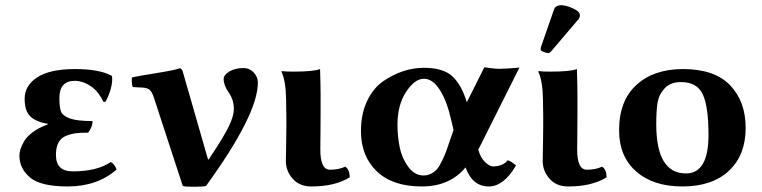

<svg xmlns="http://www.w3.org/2000/svg" viewBox="-20 -703 2912 734"><path d="M266.1 -394Q207 -394 207 -328.1Q207 -292 213.6 -275.9Q220.2 -259.8 247.6 -250Q274.9 -240.2 334 -240.2Q334 -218.3 316.9 -195.8Q289.1 -195.8 271.5 -193.8Q253.9 -191.9 233.9 -184.3Q213.9 -176.8 203.9 -158.4Q193.8 -140.1 193.8 -110.8Q193.8 -47.9 257.8 -47.9Q351.1 -47.9 403.3 -83.5Q417.5 -77.1 425.8 -55.2Q352.5 9.8 238.8 9.8Q134.8 9.8 94.5 -24.7Q54.2 -59.1 54.2 -107.9Q54.2 -119.1 58.1 -132.1Q62 -145 72 -162.6Q82 -180.2 105 -197.5Q127.9 -214.8 162.1 -227.1V-230Q118.2 -236.8 96.2 -257.8Q74.2 -278.8 74.2 -325.2Q74.2 -376 122.6 -407.5Q170.9 -439 267.1 -439Q357.9 -439 405.8 -414.1L408.2 -411.1Q411.1 -391.6 403.6 -364Q396 -336.4 383.3 -314L376 -313Q357.4 -350.6 335 -367.7Q300.3 -394 266.1 -394Z M567.9 -331.1Q561 -352.1 552 -359.6Q543 -367.2 524.9 -368.2L487.8 -370.1Q484.9 -376 483.9 -388.4Q482.9 -400.9 484.9 -407.2Q506.8 -412.1 578.4 -423.6Q649.9 -435.1 667 -441.9Q674.8 -441.9 678.7 -429.2L773.9 -98.1Q775.9 -92.8 776.9 -92.8Q777.8 -92.8 781.2 -98.1Q782.7 -100.1 783.2 -101.6Q835.4 -179.7 854.7 -219.7Q874 -259.8 874 -286.1Q874 -321.3 854.5 -349.1Q835 -377 835 -400.9Q835 -416 856.4 -429.4Q877.9 -442.9 911.6 -442.9Q933.6 -442.9 949.7 -426Q965.8 -409.2 965.8 -387.2Q965.8 -265.1 767.6 7.8Q760.7 10.7 723.4 11Q686 11.2 678.7 7.8Z M1074.7 -261.2 1073.7 -321.8Q1072.8 -395 1055.7 -429.2L1057.6 -431.2Q1069.8 -429.2 1101.6 -429.2Q1178.7 -429.2 1203.6 -439Q1205.6 -375 1205.6 -342.8V-272Q1205.6 -238.3 1205.1 -190.4Q1204.6 -142.6 1204.6 -130.9Q1204.6 -53.7 1241.7 -54.2Q1275.9 -54.2 1299.8 -65.9Q1316.9 -55.2 1316.9 -24.9Q1258.8 10.3 1169.9 9.8Q1125 9.8 1098.9 -19.8Q1072.8 -49.3 1072.8 -87.9Q1072.8 -92.8 1074 -159.4Q1075.2 -226.1 1074.7 -261.2Z M1713.9 -206.1 1705.6 -241.2Q1689.5 -314.5 1662.1 -358.2Q1634.8 -401.9 1600.6 -401.9Q1565.4 -401.9 1532.5 -351.8Q1499.5 -301.8 1499.5 -226.1Q1499.5 -181.2 1508.1 -139.6Q1516.6 -98.1 1540.8 -65.2Q1564.9 -32.2 1599.6 -32.2Q1615.7 -32.2 1629.2 -39.6Q1642.6 -46.9 1651.1 -56.9Q1659.7 -66.9 1669.7 -87.9Q1679.7 -108.9 1685.3 -123.5Q1690.9 -138.2 1700.7 -168ZM1600.6 -443.8Q1673.8 -443.8 1709.2 -411.4Q1744.6 -378.9 1764.6 -312L1831.5 -445.8Q1869.6 -439.9 1888.7 -439.9Q1917.5 -439.9 1965.8 -444.8L1808.6 -130.9Q1816.9 -99.6 1834.5 -83.3Q1852.1 -66.9 1863.8 -66.9Q1902.3 -66.9 1920.9 -90.3Q1933.1 -87.9 1952.6 -70.3Q1905.8 9.8 1848.6 9.8Q1785.6 9.8 1759.8 -63Q1698.7 10.3 1591.8 9.8Q1481 9.8 1420.4 -48.1Q1359.9 -106 1359.9 -202.1Q1359.9 -268.1 1383.8 -317.6Q1407.7 -367.2 1445.8 -393.1Q1483.9 -418.9 1522.7 -431.4Q1561.5 -443.8 1600.6 -443.8Z M2125.5 -683.1Q2143.6 -683.1 2170.2 -671.1Q2196.8 -659.2 2196.8 -645Q2196.8 -636.2 2191.9 -629.9L2087.9 -507.8Q2081.1 -500 2076.7 -500Q2069.8 -500 2058.3 -504.4Q2046.9 -508.8 2046.9 -514.2Q2046.9 -520 2047.9 -522.9L2097.7 -666Q2103.5 -683.1 2125.5 -683.1ZM2056.6 -261.2 2055.7 -321.8Q2054.7 -395 2037.6 -429.2L2039.6 -431.2Q2051.8 -429.2 2083.5 -429.2Q2160.6 -429.2 2185.5 -439Q2187.5 -375 2187.5 -342.8V-272Q2187.5 -238.3 2187 -190.4Q2186.5 -142.6 2186.5 -130.9Q2186.5 -53.7 2223.6 -54.2Q2257.8 -54.2 2281.7 -65.9Q2298.8 -55.2 2298.8 -24.9Q2240.7 10.3 2151.9 9.8Q2106.9 9.8 2080.8 -19.8Q2054.7 -49.3 2054.7 -87.9Q2054.7 -92.8 2055.9 -159.4Q2057.1 -226.1 2056.6 -261.2Z M2346.7 -205.1Q2346.7 -317.9 2413.1 -378.4Q2479.5 -439 2590.8 -439Q2711.9 -439 2771.2 -377Q2830.6 -314.9 2830.6 -213.9Q2830.6 -109.9 2766.6 -50Q2702.6 9.8 2588.9 9.8Q2477.1 9.8 2411.9 -47.6Q2346.7 -105 2346.7 -205.1ZM2583.5 -389.2Q2542.5 -389.2 2520.5 -365Q2498.5 -340.8 2493.7 -309.8Q2488.8 -278.8 2488.8 -228Q2488.8 -40 2602.5 -40Q2688.5 -40 2688.5 -187Q2688.5 -295.9 2666.5 -342.5Q2644.5 -389.2 2583.5 -389.2Z"/></svg>

Font: Linux Biolinum
Style: Bold
Weight: 700
Designer: Philipp H. Poll
Foundry: Philipp H. Poll
Version: Version 1.3.2 ; ttfautohint (v0.9)